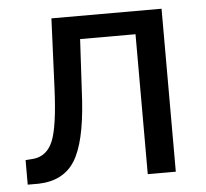

<svg xmlns="http://www.w3.org/2000/svg" viewBox="-44 -574 665 620"><g transform="rotate(-5 289.0 -264.0)"><path d="M501.5 -528.3H144.5L134.8 -302.2Q129.4 -178.2 110.4 -132.3Q91.3 -86.4 47.4 -81.5L21.5 -79.6V0H57.6Q137.7 -2.4 174.6 -61Q211.4 -119.6 220.2 -255.9L231 -453.6H410.6V0H501.5Z"/></g></svg>

Font: FAU Chimera
Style: Regular
Weight: 400
Version: Version 1.002;hotconv 1.0.117;makeotfexe 2.5.65602